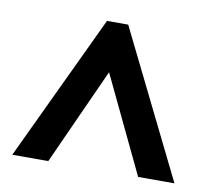

<svg xmlns="http://www.w3.org/2000/svg" viewBox="-57 -779 621 562"><g transform="rotate(10 253.5 -498.0)"><path d="M13 -281 218 -715H281L495 -281H387L250 -568L120 -281Z"/></g></svg>

Font: Noto Sans Bengali Condensed SemiBold
Style: Regular
Weight: 600
Width: 3
Designer: Joana Ranito - Universal Thirst; Jelle Bosma - Monotype Design Team
Foundry: Universal Thirst ehf.
Version: Version 3.000; ttfautohint (v1.8.4.7-5d5b)